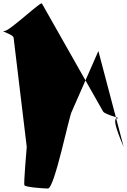

<svg xmlns="http://www.w3.org/2000/svg" viewBox="-226 -697 749 1130"><path d="M380.1 -42C377.8 -46.9 21.2 -675.5 21.2 -675.5C22.9 -698 -168.4 -514.5 -199.7 -514.5C-231.1 -514.5 -143.3 -495 -145.6 -472.5C-145.9 -472.3 -68.6 167.5 -68.6 167.5C-69.4 175.7 -87.5 386.5 -82.5 393.2C-78.3 404.6 31.4 412.5 56.1 412.5C95.3 412.5 181.2 -19.5 197.1 -42L353 -396.7L501.9 167.5C513.2 190 422.5 0 461.7 0C500.9 0 391.2 -19.8 380.1 -42Z"/></svg>

Font: AnarchicType
Style: Slant
Weight: 400
Version: Version Something